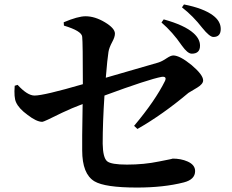

<svg xmlns="http://www.w3.org/2000/svg" viewBox="-20 -835 1040 862"><path d="M715 -748Q809 -722 849 -686Q878 -660 878 -630Q878 -594 841 -594Q822 -594 796 -631Q755 -691 705 -734ZM266 -735Q330 -762 364 -762Q406 -762 451 -735Q496 -708 496 -684Q496 -669 484 -647Q470 -621 467 -602Q462 -572 455 -486L690 -554Q707 -559 729 -574Q747 -586 758 -586Q787 -586 840 -543Q892 -499 892 -474Q892 -458 866 -442L826 -418Q711 -321 597 -256L582 -270Q677 -383 721 -472Q730 -493 706 -490Q647 -479 449 -406Q441 -286 441 -190Q442 -127 461 -111Q479 -96 550 -96Q627 -96 694 -110Q762 -123 754 -123Q793 -123 822 -110Q856 -95 856 -67Q856 -29 805 -16Q715 7 595 7Q451 7 404 -21Q349 -54 349 -160Q348 -192 351 -368Q301 -349 259 -329Q177 -288 170 -288Q144 -288 104 -319Q64 -348 52 -376Q42 -397 46 -450L59 -454Q103 -406 135 -406Q177 -406 352 -457Q352 -644 349 -670Q347 -696 267 -720ZM806 -815Q893 -798 936 -766Q971 -740 971 -705Q971 -669 938 -669Q921 -669 888 -710Q847 -763 797 -802Z"/></svg>

Font: Source Han Serif JP
Style: Bold
Weight: 700
Designer: Ryoko NISHIZUKA  (kana & ideographs); Frank Grießhammer (Latin, Greek & Cyrillic); Wenlong ZHANG  (bopomofo); Sandoll Co
Foundry: Adobe Systems Incorporated
Version: Version 1.000;PS 1;hotconv 16.6.53;makeotf.lib2.5.65590